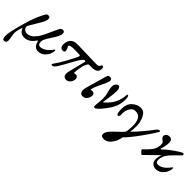

<svg xmlns="http://www.w3.org/2000/svg" viewBox="115 -1386 2541 2541"><g transform="rotate(45 1386.0 -115.0)"><path d="M-26.4 168.9Q-26.4 106.4 19.5 -61.3Q65.4 -229 101.6 -307.9Q137.7 -386.7 150.9 -405.8Q164.1 -424.8 186 -424.8Q202.6 -424.8 211.7 -417.2Q220.7 -409.7 220.7 -386.7Q220.7 -366.2 207.8 -336.2Q194.8 -306.2 146.7 -229.2Q98.6 -152.3 84.5 -120.6Q85.4 -84 106.9 -68.1Q128.4 -52.2 147.5 -52.2Q206.5 -52.2 246.6 -92.5Q286.6 -132.8 308.8 -173.3Q331.1 -213.9 373.8 -310.5Q416.5 -407.2 430.4 -416Q444.3 -424.8 458 -424.8Q472.7 -424.8 482.2 -417Q491.7 -409.2 491.7 -378.9Q491.7 -358.9 471.4 -320.8Q451.2 -282.7 405.8 -214.6Q360.4 -146.5 360.4 -108.9Q360.4 -51.3 402.3 -51.3Q444.3 -51.3 485.4 -80.6Q526.4 -109.9 558.1 -155.3Q565.4 -166 571.8 -166Q578.1 -166 578.1 -150.4Q578.1 -146 577.6 -140.1Q573.2 -101.6 550.8 -65.7Q528.3 -29.8 495.6 -9.3Q462.9 11.2 423.8 11.2Q384.8 11.2 360.4 -15.9Q335.9 -43 331.1 -76.2Q329.1 -88.9 323.5 -88.9Q317.9 -88.9 309.1 -75.7Q275.9 -27.8 239.3 -8.3Q202.6 11.2 163.6 11.2Q130.4 11.2 107.4 -2.9Q84 -17.6 65.4 -56.6Q60.5 -66.4 57.6 -59.6Q39.6 -11.7 33.7 29.1Q27.8 69.8 37.6 113.8Q47.4 157.7 47.4 181.6Q47.4 209 35.2 219.5Q22.9 230 7.3 230Q-12.2 230 -19.3 210.2Q-26.4 190.4 -26.4 168.9Z M843.3 -346.7 756.3 -349.1Q683.6 -351.1 663.6 -335Q655.8 -328.6 655.8 -321.8Q655.8 -316.9 663.3 -306.9Q670.9 -296.9 675.8 -280.8Q680.7 -264.6 680.7 -250Q680.7 -227.5 646.5 -227.5Q623 -227.5 609.4 -245.1Q595.7 -262.7 595.7 -286.6Q595.7 -318.4 604.2 -345.2Q612.8 -372.1 626.5 -387.7Q640.1 -403.3 665 -415Q689.9 -426.8 754.4 -424.8L1085.4 -416Q1133.8 -414.6 1141.1 -435.5Q1145 -446.3 1152.1 -453.4Q1159.2 -460.4 1165 -460.4Q1177.7 -460.4 1182.1 -450.2Q1186.5 -439.9 1186.5 -421.9Q1186.5 -338.4 1062.5 -341.3L1029.3 -342.3Q1018.6 -342.8 1012.2 -332.5Q986.3 -291.5 977.5 -243.7Q960.9 -154.3 962.4 -122.1Q976.6 -127.9 999 -127.9Q1016.6 -127.9 1026.9 -113.8Q1037.1 -99.6 1037.1 -84Q1037.1 -47.9 1012.7 -16.8Q988.3 14.2 954.6 14.2Q927.7 14.2 912.1 -1.2Q896.5 -16.6 896.5 -51.3Q896.5 -69.3 908.2 -115.7L960 -321.3Q965.8 -344.2 948.2 -344.2Q920.4 -344.2 869.1 -251.5L801.8 -129.9Q747.1 -31.2 728 -10Q709 11.2 684.3 11.2Q659.7 11.2 696.3 -37.8Q732.9 -86.9 779.3 -174.8L844.7 -298.3Q857.4 -322.8 857.4 -335.9Q857.4 -346.2 843.3 -346.7Z M1207.5 -51.3Q1207.5 -74.7 1219.2 -115.7L1301.3 -402.8Q1307.6 -424.8 1338.4 -424.8Q1360.4 -424.8 1368.2 -415.3Q1376 -405.8 1376 -386.7Q1376 -362.3 1327.6 -265.1Q1279.3 -168 1273.4 -122.1Q1287.6 -127.9 1310.1 -127.9Q1327.6 -127.9 1337.9 -113.8Q1348.1 -99.6 1348.1 -84Q1348.1 -47.9 1323.7 -16.8Q1299.3 14.2 1265.6 14.2Q1238.8 14.2 1223.1 -1.2Q1207.5 -16.6 1207.5 -51.3Z M1464.4 -15.6Q1464.4 -34.2 1469.5 -71.3Q1474.6 -108.4 1474.6 -155.8Q1474.6 -205.1 1466.3 -236.6Q1458 -268.1 1451.2 -296.6Q1444.3 -325.2 1444.3 -353.5Q1444.3 -387.7 1463.6 -407Q1482.9 -426.3 1492.7 -426.3Q1534.7 -426.3 1534.7 -352.1Q1534.7 -316.4 1523.2 -231.9Q1511.7 -147.5 1508.8 -135.7Q1503.4 -114.3 1521.5 -130.4Q1558.6 -162.1 1591.1 -204.6Q1623.5 -247.1 1642.3 -302.2Q1661.1 -357.4 1661.1 -395Q1661.1 -423.8 1673.3 -423.8Q1695.3 -423.8 1695.3 -353Q1695.3 -285.2 1671.6 -223.6Q1647.9 -162.1 1578.6 -75.9Q1509.3 10.3 1482.9 10.3Q1464.4 10.7 1464.4 -15.6Z M2312 -367.7Q2272.5 -298.3 2178.7 -168.9Q2085 -39.6 2022 22.5Q2008.8 100.6 1964.6 158.7Q1920.4 216.8 1859.4 216.8Q1805.7 216.8 1805.7 174.3Q1805.7 146.5 1830.6 111.8Q1855.5 77.1 1911.4 27.3Q1967.3 -22.5 1995.6 -57.6Q2009.3 -93.3 2010.3 -170.9Q2011.7 -251 1986.1 -297.6Q1960.4 -344.2 1897 -344.2Q1847.7 -344.2 1821.3 -297.4Q1794.9 -250.5 1794.9 -210Q1796.4 -172.9 1795.9 -168.5Q1793 -136.2 1769.5 -135.7Q1756.8 -135.7 1749.5 -165.5Q1743.7 -191.4 1743.7 -238.8Q1743.7 -325.2 1797.9 -375Q1852.1 -424.8 1915 -424.8Q1963.4 -424.8 1989.5 -393.1Q2015.6 -361.3 2031.5 -312.5Q2047.4 -263.7 2047.4 -219.7Q2047.4 -165.5 2041 -101.1Q2101.6 -163.1 2155.8 -227.8Q2210 -292.5 2263.7 -363.8Q2281.2 -387.2 2302.2 -387.2Q2323.2 -387.2 2312 -367.7Z M2314.9 -47.4 2362.3 -93.3Q2407.2 -137.2 2429 -178.5Q2450.7 -219.7 2450.7 -273.4Q2450.7 -304.7 2431.9 -315.7Q2413.1 -326.7 2401.1 -341.3Q2389.2 -356 2389.2 -371.1Q2389.2 -394.5 2408.4 -409.7Q2427.7 -424.8 2453.6 -424.8Q2479.5 -424.8 2493.7 -408.7Q2507.8 -392.6 2507.8 -362.3Q2507.8 -296.4 2486.8 -240.7Q2480.5 -223.6 2487.8 -223.6Q2498.5 -223.6 2519.5 -247.6Q2535.2 -265.6 2614.7 -324Q2694.3 -382.3 2733.4 -397Q2742.2 -400.9 2750 -388.7Q2758.3 -376 2752.4 -370.1L2677.7 -297.4Q2652.8 -272.9 2622.1 -238.3Q2591.3 -203.6 2577.9 -167.2Q2564.5 -130.9 2564.5 -106Q2564.5 -51.3 2606 -51.3Q2647.9 -51.3 2689 -80.6Q2730 -109.9 2761.7 -155.3Q2769 -166 2775.4 -166Q2781.7 -166 2781.7 -150.4Q2781.7 -146 2781.2 -140.1Q2778.3 -104 2755.1 -66.9Q2731.9 -29.8 2699.2 -9.3Q2666.5 11.2 2627.4 11.2Q2586.4 11.2 2560.5 -13.9Q2534.7 -39.1 2534.7 -80.1Q2534.7 -131.8 2554.2 -176.3L2367.7 6.3Q2359.4 14.6 2333.7 -13.2Q2308.1 -41 2314.9 -47.4Z"/></g></svg>

Font: Junicode
Style: Regular
Weight: 400
Designer: Peter S. Baker
Foundry: Briery Creek Software
Version: Version 0.7.2